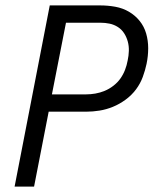

<svg xmlns="http://www.w3.org/2000/svg" viewBox="-20 -690 590 710"><path d="M34 0 164 -670H350Q379 -670 406.5 -665Q434 -660 457 -646.5Q480 -633 496.5 -612.5Q513 -592 520.5 -566Q528 -540 528 -511.5Q528 -483 522 -454Q517 -430 508 -405.5Q499 -381 483 -359.5Q467 -338 444.5 -321.5Q422 -305 397.5 -295Q373 -285 348 -281Q323 -277 299 -277H160L106 0ZM172 -341H298Q315 -341 332.5 -344Q350 -347 367 -354Q384 -361 399.5 -373Q415 -385 425.5 -400Q436 -415 442.5 -432Q449 -449 452 -466Q456 -484 456.5 -502Q457 -520 452.5 -536.5Q448 -553 439 -567Q430 -581 416 -590Q402 -599 385.5 -602.5Q369 -606 351 -606H224Z"/></svg>

Font: Lode
Style: Italic
Weight: 400
Italic angle: -11°
Monospace: yes
Designer: Belleve Invis
Foundry: Belleve Invis
Version: Version 29.2.0; ttfautohint (v1.8.3)